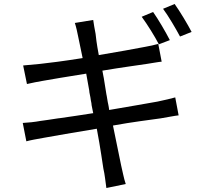

<svg xmlns="http://www.w3.org/2000/svg" viewBox="-20 -875 1040 962"><path d="M940 -715C921 -752 881 -819 855 -855L797 -831C825 -793 860 -733 882 -692L940 -715ZM831 -674C810 -715 772 -780 747 -815L690 -791C718 -753 756 -692 776 -653L831 -674ZM610 47C600 18 594 -18 587 -46C582 -69 566 -148 546 -246C644 -264 730 -274 785 -282C822 -288 854 -295 875 -297L858 -387C837 -381 807 -374 769 -366C718 -357 628 -341 527 -324C526 -334 524 -344 522 -354L520 -363C518 -373 517 -383 515 -393L513 -403C509 -430 504 -458 500 -484L498 -494C496 -503 495 -512 493 -521C587 -537 672 -548 717 -555C744 -559 775 -565 790 -566L773 -655C756 -650 729 -644 700 -639C658 -631 572 -615 475 -599C464 -656 460 -694 459 -705C455 -727 449 -757 447 -775L355 -760C362 -739 367 -715 372 -690C375 -678 383 -638 394 -584C300 -569 221 -559 182 -555C150 -552 121 -549 96 -547L115 -454C144 -461 168 -465 195 -470C234 -477 317 -491 412 -506C417 -479 422 -451 427 -422L428 -412L429 -407L431 -397L433 -387C434 -377 436 -368 438 -358L439 -348C440 -343 441 -338 442 -333L444 -323C445 -318 446 -313 447 -308C385 -298 328 -290 280 -283L271 -282C234 -276 204 -272 182 -269C156 -264 118 -260 94 -259L112 -167C134 -173 163 -178 202 -185C250 -194 351 -211 465 -230C484 -131 494 -52 498 -30C505 -1 508 33 513 67L610 47Z"/></svg>

Font: Glow Sans SC Normal Book
Style: Regular
Weight: 500
Designer: Ryoko NISHIZUKA (kana, bopomofo & ideographs); Paul D. Hunt (Latin, Greek & Cyrillic); Sandoll Communications, Soo-young
Version: Version 0.93